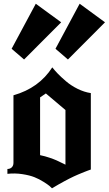

<svg xmlns="http://www.w3.org/2000/svg" viewBox="-20 -995 580 1024"><path d="M306.2 -876 108.4 -677.7 42 -734.9 170.9 -975.1ZM540 -876 342.3 -677.7 275.9 -734.9 404.8 -975.1ZM329.1 -408.2 224.6 -496.6 193.8 -475.6V-167.5Q220.2 -162.1 244.4 -153.8Q268.6 -145.5 281.7 -139.6Q294.9 -133.8 310.1 -126Q325.2 -118.2 329.1 -116.7ZM51.8 -126.5V-486.8Q188 -525.4 258.8 -635.7Q271.5 -619.6 288.1 -602.3Q304.7 -585 331.8 -561.8Q358.9 -538.6 393.8 -521.2Q428.7 -503.9 464.4 -498.5V-90.8Q461.4 -89.8 448.7 -85.2Q436 -80.6 431.6 -78.6Q427.2 -76.7 414.8 -71.8Q402.3 -66.9 394.8 -63.5Q387.2 -60.1 374 -54.2Q360.8 -48.3 349.4 -42.2Q337.9 -36.1 323 -28.3Q308.1 -20.5 291.7 -11Q275.4 -1.5 257.3 9.3Q251 2.9 243.4 -3.7Q235.8 -10.3 212.4 -25.1Q189 -40 163.8 -50Q138.7 -60.1 99.4 -66.2Q60.1 -72.3 19.5 -67.9V-93.8Q33.7 -93.8 42.7 -102.5Q51.8 -111.3 51.8 -126.5Z"/></svg>

Font: KJV1611
Style: Regular
Weight: 400
Version: Version 3.6.1